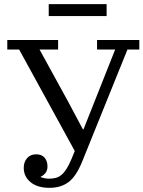

<svg xmlns="http://www.w3.org/2000/svg" viewBox="-20 -890 689 922"><path d="M218 12Q160 12 127 -15Q94 -42 94 -84Q94 -112 110 -130.5Q126 -149 154 -149Q180 -149 194 -133Q208 -117 208 -91Q208 -71 197.5 -58.5Q187 -46 176 -42V-39Q185 -36 195 -34Q205 -32 216 -32Q234 -32 248.5 -36Q263 -40 275.5 -50.5Q288 -61 300 -80Q312 -99 324 -128L339 -165L72 -652H15V-698H259V-652H170L305 -406L378 -269H381L435 -405L533 -652H446V-698H649V-652H592L375 -115Q346 -43 309 -15.5Q272 12 218 12ZM214 -870H492V-813H214Z"/></svg>

Font: IBM Plex Serif
Style: Regular
Weight: 400
Designer: Mike Abbink, Paul van der Laan, Pieter van Rosmalen
Foundry: Bold Monday
Version: Version 3.001